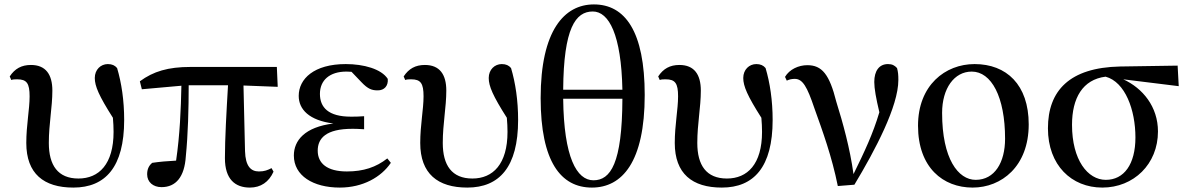

<svg xmlns="http://www.w3.org/2000/svg" viewBox="-20 -833 5377 869"><path d="M312 16C457 16 542 -77 542 -290C542 -378 530 -458 510 -525C500 -537 487 -543 468 -543C436 -543 409 -518 409 -480C409 -443 428 -399 491 -300C493 -278 494 -256 494 -236C494 -90 428 -25 335 -25C242 -25 201 -85 201 -186C201 -273 217 -347 217 -423C217 -496 187 -539 120 -539C77 -539 47 -522 24 -487L31 -471C39 -474 48 -474 58 -474C101 -474 114 -456 114 -397C114 -338 99 -267 99 -186C99 -47 178 16 312 16Z M1111 16C1160 16 1197 -9 1218 -56L1209 -72C1191 -63 1177 -57 1152 -57C1115 -57 1091 -81 1089 -149L1082 -446L1237 -440L1233 -530H842C741 -530 674 -510 613 -465L622 -429L801 -445C799 -341 794 -221 777 -106C737 -104 703 -101 669 -96C653 -83 646 -66 646 -44C646 -9 673 14 711 14C776 14 815 -32 821 -125C831 -224 834 -343 834 -447H1012C1005 -328 998 -206 998 -117C998 -22 1044 16 1111 16Z M1518 16C1622 16 1705 -31 1749 -96L1733 -116C1682 -76 1625 -57 1550 -57C1460 -57 1418 -94 1418 -151C1418 -207 1455 -250 1575 -250C1587 -250 1598 -250 1628 -248V-307C1603 -305 1586 -305 1568 -305C1466 -305 1428 -347 1428 -408C1428 -470 1472 -509 1548 -509L1571 -508L1615 -462C1646 -429 1664 -424 1690 -424C1719 -424 1738 -444 1735 -476C1706 -521 1626 -543 1545 -543C1401 -543 1332 -476 1332 -399C1332 -338 1379 -288 1489 -274C1359 -258 1310 -197 1310 -129C1310 -38 1397 16 1518 16Z M2095 16C2240 16 2325 -77 2325 -290C2325 -378 2313 -458 2293 -525C2283 -537 2270 -543 2251 -543C2219 -543 2192 -518 2192 -480C2192 -443 2211 -399 2274 -300C2276 -278 2277 -256 2277 -236C2277 -90 2211 -25 2118 -25C2025 -25 1984 -85 1984 -186C1984 -273 2000 -347 2000 -423C2000 -496 1970 -539 1903 -539C1860 -539 1830 -522 1807 -487L1814 -471C1822 -474 1831 -474 1841 -474C1884 -474 1897 -456 1897 -397C1897 -338 1882 -267 1882 -186C1882 -47 1961 16 2095 16Z M2659 16C2796 16 2898 -100 2898 -403C2898 -691 2809 -813 2668 -813C2534 -813 2427 -695 2427 -389C2427 -102 2518 16 2659 16ZM2666 -17C2590 -17 2532 -121 2529 -386H2797C2796 -92 2743 -17 2666 -17ZM2529 -427C2531 -706 2585 -781 2663 -781C2736 -781 2792 -676 2797 -427Z M3247 16C3392 16 3477 -77 3477 -290C3477 -378 3465 -458 3445 -525C3435 -537 3422 -543 3403 -543C3371 -543 3344 -518 3344 -480C3344 -443 3363 -399 3426 -300C3428 -278 3429 -256 3429 -236C3429 -90 3363 -25 3270 -25C3177 -25 3136 -85 3136 -186C3136 -273 3152 -347 3152 -423C3152 -496 3122 -539 3055 -539C3012 -539 2982 -522 2959 -487L2966 -471C2974 -474 2983 -474 2993 -474C3036 -474 3049 -456 3049 -397C3049 -338 3034 -267 3034 -186C3034 -47 3113 16 3247 16Z M3772 9 3847 3C3942 -155 4046 -352 4046 -471C4046 -493 4045 -507 4040 -525C4029 -537 4018 -543 3999 -543C3959 -543 3937 -512 3937 -462C3937 -432 3945 -388 3960 -325C3931 -227 3893 -147 3843 -45C3827 -162 3795 -277 3765 -373C3734 -497 3700 -538 3634 -538C3594 -538 3553 -519 3533 -485L3541 -468C3551 -473 3563 -476 3577 -476C3613 -476 3633 -441 3666 -343C3703 -240 3745 -125 3772 9Z M4382 16C4513 16 4636 -80 4636 -270C4636 -450 4535 -543 4391 -543C4258 -543 4135 -447 4135 -264C4135 -74 4249 16 4382 16ZM4396 -19C4317 -19 4244 -114 4244 -322C4244 -433 4299 -509 4378 -509C4467 -509 4529 -395 4529 -205C4529 -98 4482 -19 4396 -19Z M4969 16C5111 16 5221 -90 5221 -238C5221 -350 5152 -434 5064 -474L5315 -443L5310 -536L5049 -532C4821 -527 4723 -423 4723 -252C4723 -85 4830 16 4969 16ZM4984 -486C5073 -462 5119 -335 5119 -211C5119 -89 5067 -19 4985 -19C4903 -19 4832 -109 4832 -268C4832 -389 4880 -473 4984 -486Z"/></svg>

Font: Noto Serif CJK SC SemiBold
Style: Regular
Weight: 600
Designer: Ryoko NISHIZUKA 西塚涼子 (kana & ideographs); Frank Grießhammer (Latin, Greek & Cyrillic); Wenlong ZHANG 张文龙 (bopomofo); San
Foundry: Adobe
Version: Version 2.001;hotconv 1.1.0;makeotfexe 2.6.0